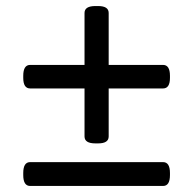

<svg xmlns="http://www.w3.org/2000/svg" viewBox="-20 -616 640 636"><path d="M296 -141Q260 -141 260 -164V-323H80Q57 -323 57 -358V-365Q57 -401 80 -401H260V-573Q260 -596 296 -596H305Q340 -596 340 -573V-401H520Q543 -401 543 -365V-358Q543 -323 520 -323H340V-164Q340 -141 305 -141ZM80 0Q57 0 57 -36V-43Q57 -79 80 -79H520Q543 -79 543 -43V-36Q543 0 520 0Z"/></svg>

Font: Asap Expanded Medium
Style: Regular
Weight: 500
Width: 7
Designer: Pablo Cosgaya
Foundry: Omnibus-Type
Version: Version 3.001